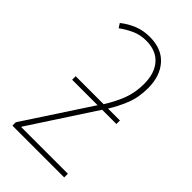

<svg xmlns="http://www.w3.org/2000/svg" viewBox="-233 -846 923 923"><g transform="rotate(45 228.0 -384.5)"><path d="M61 -714 75 -692Q103 -713 137 -728.5Q171 -744 211 -744Q278 -744 314.5 -703Q351 -662 351 -589Q351 -529 331.5 -479.5Q312 -430 282 -383H92V-359H265L45 -23V0H397V-25H80V-28L296 -359H393V-383H312Q338 -424 358.5 -474.5Q379 -525 379 -589Q379 -670 335.5 -719.5Q292 -769 211 -769Q167 -769 130.5 -754.5Q94 -740 61 -714Z"/></g></svg>

Font: Noto Sans Display SemiCondensed Thin
Style: Regular
Weight: 250
Width: 4
Designer: Monotype Design team
Foundry: Monotype Imaging Inc.
Version: 1.000